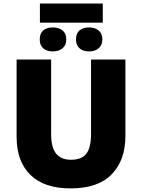

<svg xmlns="http://www.w3.org/2000/svg" viewBox="-20 -1048 797 1078"><path d="M684.1 -713.9V-284.2Q684.1 -148.9 607.4 -69.6Q530.8 9.8 376 9.8Q228.5 9.8 150.9 -65.9Q73.2 -141.6 73.2 -279.8V-713.9H267.1V-294.9Q267.1 -219.2 295.4 -185.1Q323.7 -150.9 378.9 -150.9Q438.5 -150.9 464.8 -185.1Q491.2 -219.2 491.2 -295.9V-713.9ZM557.1 -1028.3V-920.9H204.1V-1028.3ZM276.9 -894Q310.5 -894 331.3 -877Q352.1 -859.9 352.1 -826.2Q352.1 -794.9 331.3 -777.1Q310.5 -759.3 276.9 -759.3Q241.7 -759.3 222.4 -777.1Q203.1 -794.9 203.1 -826.2Q203.1 -859.9 222.4 -877Q241.7 -894 276.9 -894ZM480 -894Q513.2 -894 533.9 -877Q554.7 -859.9 554.7 -826.2Q554.7 -794.9 533.9 -777.1Q513.2 -759.3 480 -759.3Q445.8 -759.3 426.3 -777.1Q406.7 -794.9 406.7 -826.2Q406.7 -859.9 426.3 -877Q445.8 -894 480 -894Z"/></svg>

Font: Open Sans ExtraBold
Style: Regular
Weight: 800
Designer: Monotype Design Team
Foundry: Monotype Imaging Inc.
Version: Version 3.003; ttfautohint (v1.8.4)